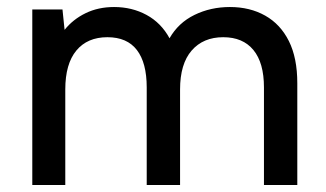

<svg xmlns="http://www.w3.org/2000/svg" viewBox="-20 -527 930 547"><path d="M72 -500H158L164 -442Q188 -472 224 -489.5Q260 -507 305 -507Q356 -507 397.5 -484.5Q439 -462 463 -418Q488 -462 534 -484.5Q580 -507 635 -507Q692 -507 735.5 -482.5Q779 -458 803 -410Q827 -362 827 -290V0H732V-278Q732 -348 702 -384.5Q672 -421 616 -421Q559 -421 526 -383Q493 -345 493 -272V0H398V-278Q398 -348 370 -384.5Q342 -421 286 -421Q229 -421 197.5 -383Q166 -345 166 -272V0H72Z"/></svg>

Font: Albert Sans Medium
Style: Regular
Weight: 500
Designer: Andreas Rasmussen
Foundry: a.Foundry
Version: Version 1.025